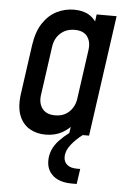

<svg xmlns="http://www.w3.org/2000/svg" viewBox="-55 -600 609 862"><g transform="rotate(5 250.0 -169.0)"><path d="M164.5 12.5Q124 12.5 92.5 -5.8Q61 -24 45.8 -62.5Q30.5 -101 39 -162L70 -383.5Q79 -445 105 -483.5Q131 -522 167.5 -539.8Q204 -557.5 244 -557.5Q286 -557.5 313.8 -540Q341.5 -522.5 354.5 -490.5L336.5 -470L346.5 -545H436.5L360 0H270L281 -75L293.5 -54.5Q272 -23.5 239.5 -5.5Q207 12.5 164.5 12.5ZM200 -77.5Q239 -77.5 263.5 -101.2Q288 -125 293 -161.5L324 -383.5Q329 -420.5 311.5 -444Q294 -467.5 254.5 -467.5Q217 -467.5 191.2 -444.8Q165.5 -422 160 -383.5L129 -162Q124 -125 142.5 -101.2Q161 -77.5 200 -77.5ZM302 221Q247 221 217.2 195.5Q187.5 170 187.5 128Q187.5 76.5 226.5 35.2Q265.5 -6 318 -34H336L331.5 0Q302.5 21.5 280.8 49Q259 76.5 259 104.5Q259 127 274.5 139.8Q290 152.5 317.5 152.5H333.5L323.5 221Z"/></g></svg>

Font: Mohave Light Medium
Style: Italic
Weight: 500
Italic angle: -8°
Version: Version 2.003